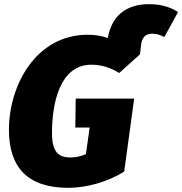

<svg xmlns="http://www.w3.org/2000/svg" viewBox="-20 -883 876 923"><path d="M697 -863C580 -863 516 -801 498 -700C471 -710 440 -716 402 -716C152 -716 23 -472 23 -259C23 -79 112 20 309 20C394 20 497 -8 577 -58L625 -409H344L342 -270H411L393 -142C369 -132 346 -126 318 -126C260 -126 230 -154 230 -243C230 -382 265 -572 420 -572C471 -572 517 -555 553 -532L653 -622L658 -666C662 -703 680 -721 711 -721C732 -721 749 -716 770 -705L836 -825C805 -845 762 -863 697 -863Z"/></svg>

Font: Fira Sans Heavy
Style: Italic
Weight: 900
Italic angle: -8°
Designer: bBox Type GmbH & Carrois Corporate GbR & Edenspiekermann AG
Foundry: bBox Type GmbH & Carrois Corporate GbR & Edenspiekermann AG
Version: Version 4.301;PS 004.301;hotconv 1.0.88;makeotf.lib2.5.64775